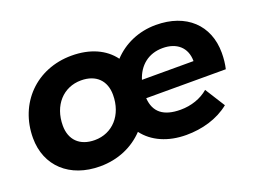

<svg xmlns="http://www.w3.org/2000/svg" viewBox="-88 -736 1237 934"><g transform="rotate(-20 530.0 -269.0)"><path d="M1035 -309C1035 -453 936 -546 779 -546C690 -546 612 -511 557 -452C513 -512 438 -546 343 -546C160 -546 30 -412 30 -233C30 -88 134 8 291 8C385 8 464 -28 520 -87C565 -27 642 8 737 8C819 8 900 -14 962 -64L897 -167C860 -135 808 -117 753 -117C664 -117 619 -154 614 -227H1026C1032 -252 1035 -280 1035 -309ZM772 -429C844 -429 892 -389 892 -318H625C646 -385 697 -429 772 -429ZM310 -121C232 -121 187 -167 187 -240C187 -345 253 -417 345 -417C423 -417 468 -371 468 -298C468 -193 402 -121 310 -121Z"/></g></svg>

Font: AWKNG-Font
Style: Bold Italic
Weight: 700
Italic angle: -11.3°
Designer: Awakening Church
Foundry: Awakening Church
Version: Version 1.700;PS 001.700;hotconv 1.0.88;makeotf.lib2.5.64775